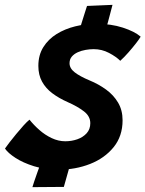

<svg xmlns="http://www.w3.org/2000/svg" viewBox="-32 -729 599 791"><path d="M231 41 101.5 42Q103 36 108.8 19Q114.5 2 122 -19Q129.5 -40 136 -57.5Q142.5 -75 145.5 -81.5L264 -74.5Q260.5 -63.5 254.5 -42.2Q248.5 -21 242 2Q235.5 25 231 41ZM295 -603.5Q298 -613.5 304.2 -634.2Q310.5 -655 317.2 -675.5Q324 -696 326.5 -704.5L431.5 -709Q428.5 -697.5 423.2 -677.5Q418 -657.5 412.5 -637.2Q407 -617 403 -604ZM210 -30Q153.5 -30 108 -44.2Q62.5 -58.5 31.8 -78.5Q1 -98.5 -11.5 -117Q-6 -125.5 6.5 -141.5Q19 -157.5 34.5 -176.5Q50 -195.5 64.8 -211.8Q79.5 -228 89.5 -236Q107 -214 130.2 -193.5Q153.5 -173 181 -160Q208.5 -147 237 -147Q263 -147 286.5 -155.2Q310 -163.5 325 -180Q340 -196.5 340 -221.5Q340 -250 313.8 -270.2Q287.5 -290.5 246.5 -308.5Q210.5 -324.5 183.5 -344.8Q156.5 -365 141.2 -392.8Q126 -420.5 126 -457.5Q126 -502 146.5 -534.8Q167 -567.5 201.2 -588.8Q235.5 -610 278 -620.5Q320.5 -631 364.5 -631Q425.5 -631 474 -615.2Q522.5 -599.5 547.5 -578Q542.5 -569 528.8 -551.2Q515 -533.5 498 -514Q481 -494.5 463.5 -478.5Q446.5 -495.5 417 -511Q387.5 -526.5 354 -526.5Q338 -526.5 320.8 -523.5Q303.5 -520.5 288.5 -513.8Q273.5 -507 264 -496Q254.5 -485 254.5 -468.5Q254.5 -447.5 275.8 -431Q297 -414.5 337.5 -397.5Q374 -382.5 405 -360Q436 -337.5 454.5 -306.2Q473 -275 473 -233.5Q473 -168 436 -122.5Q399 -77 339 -53.5Q279 -30 210 -30Z"/></svg>

Font: Grandstander Thin SemiBold
Style: Italic
Weight: 600
Italic angle: -15°
Version: Version 1.200